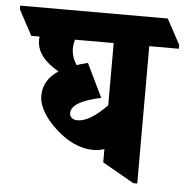

<svg xmlns="http://www.w3.org/2000/svg" viewBox="-116 -674 712 731"><g transform="rotate(5 240.0 -309.0)"><path d="M257 -104C271 -104 285 -106 299 -111V-60L420 9H435V-516H548V-531L496 -627H-68V-613L-16 -516H16C15 -512 15 -507 15 -502C15 -457 45 -421 99 -390C61 -365 42 -333 42 -292C42 -249 72 -206 111 -170C153 -131 202 -104 257 -104ZM157 -236C157 -265 194 -288 270 -304L208 -432C193 -428 179 -425 166 -420C153 -439 146 -460 146 -482C146 -494 148 -505 151 -516H299V-278C256 -234 219 -211 187 -211C169 -211 157 -221 157 -236Z"/></g></svg>

Font: Noto Serif Devanagari ExtraCondensed Black
Style: Regular
Weight: 900
Width: 2
Designer: Universal Thirst, Indian Type Foundry and the Monotype Design Team
Foundry: Monotype Imaging Inc.
Version: Version 2.004